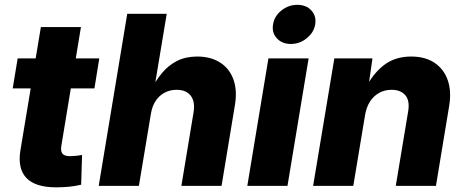

<svg xmlns="http://www.w3.org/2000/svg" viewBox="-20 -786 1963 812"><path d="M399.9 -539.1 379.4 -412.1H33.7L54.7 -539.1ZM152.8 -671.4H322.3L239.3 -168.5Q235.8 -146 244.4 -135.7Q252.9 -125.5 276.9 -125.5Q286.1 -125.5 303 -127.2Q319.8 -128.9 327.1 -130.4L323.2 -4.9Q297.4 1.5 270.3 3.9Q243.2 6.3 217.8 6.3Q129.4 6.3 91.6 -33.4Q53.7 -73.2 66.4 -150.4Z M618.2 -304.7 567.4 0H397.5L518.1 -727.5H685.1L630.9 -401.4H616.7Q638.2 -445.3 665.8 -478Q693.4 -510.7 729.7 -528.8Q766.1 -546.9 814 -546.9Q871.1 -546.9 910.6 -521.7Q950.2 -496.6 967 -450.4Q983.9 -404.3 973.6 -342.3L917 0H747.1L798.3 -309.1Q806.2 -355 787.1 -380.6Q768.1 -406.2 726.6 -406.2Q699.2 -406.2 676.5 -394.3Q653.8 -382.3 638.7 -359.9Q623.5 -337.4 618.2 -304.7Z M1025.9 0 1115.2 -539.1H1285.2L1195.8 0ZM1210 -600.1Q1172.9 -600.1 1150.9 -624Q1128.9 -647.9 1134.8 -682.6Q1140.1 -717.8 1170.2 -741.7Q1200.2 -765.6 1237.3 -765.6Q1274.9 -765.6 1296.9 -741.7Q1318.8 -717.8 1313 -682.6Q1307.1 -648.4 1277.3 -624.3Q1247.6 -600.1 1210 -600.1Z M1523.9 -299.3 1474.1 0H1304.2L1394 -539.1H1555.2L1535.6 -401.4L1522.9 -406.7Q1554.7 -472.2 1602.3 -509.5Q1649.9 -546.9 1718.8 -546.9Q1778.3 -546.9 1817.9 -520.3Q1857.4 -493.7 1873.8 -446.3Q1890.1 -398.9 1879.4 -336.9L1823.7 0H1653.8L1706.1 -314.5Q1713.9 -360.4 1694.1 -383.3Q1674.3 -406.2 1636.2 -406.2Q1606.9 -406.2 1583.3 -393.1Q1559.6 -379.9 1544.4 -356Q1529.3 -332 1523.9 -299.3Z"/></svg>

Font: Inter 18pt ExtraBold
Style: Italic
Weight: 800
Italic angle: -9.3988°
Designer: Rasmus Andersson
Foundry: rsms
Version: Version 4.001;git-66647c0bb